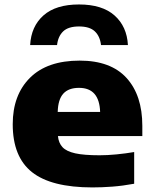

<svg xmlns="http://www.w3.org/2000/svg" viewBox="-20 -829 689 860"><path d="M394 10.5Q209.5 10.5 123.2 -58Q37 -126.5 37 -272.5Q37 -403.5 114.2 -480.5Q191.5 -557.5 337 -557.5Q476 -557.5 546.8 -479.8Q617.5 -402 617.5 -265.5V-219.5H239.5Q242.5 -188.5 260 -169.8Q277.5 -151 317 -142.2Q356.5 -133.5 426 -133.5Q461 -133.5 502 -137.5Q543 -141.5 581 -148V-6Q529.5 3.5 482.8 7Q436 10.5 394 10.5ZM334 -435.5Q287 -435.5 263.5 -409.5Q240 -383.5 238.5 -327.5H428.5Q425 -435.5 334 -435.5ZM115 -627Q119.5 -711 174.8 -760Q230 -809 334 -809Q437.5 -809 493 -759.8Q548.5 -710.5 553 -627H432.5Q428 -666.5 404.8 -688.5Q381.5 -710.5 334 -710.5Q286 -710.5 263 -688.5Q240 -666.5 235.5 -627Z"/></svg>

Font: Encode Sans Expanded Expanded ExtraBold
Style: Regular
Weight: 800
Width: 7
Designer: Multiple Designers
Foundry: Impallari Type
Version: Version 3.000; ttfautohint (v1.8.3) -l 8 -r 50 -G 200 -x 14 